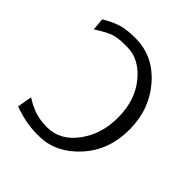

<svg xmlns="http://www.w3.org/2000/svg" viewBox="-196 -862 1030 1030"><g transform="rotate(45 319.5 -347.0)"><path d="M52 -661Q106 -693 146 -704.5Q186 -716 250 -716Q385 -716 479.5 -607.5Q574 -499 574 -346Q574 -190 479 -85.5Q384 19 261 22H226Q146 19 63 -12L78 -95Q79 -95 91 -87.5Q103 -80 110.5 -76Q118 -72 134 -65Q150 -58 163.5 -54Q177 -50 196 -46.5Q215 -43 234 -43Q237 -43 243 -42.5Q249 -42 252 -42Q351 -42 418 -132.5Q485 -223 485 -347Q485 -479 414 -565Q343 -651 253 -651H230Q177 -651 145 -638.5Q113 -626 58 -591Z"/></g></svg>

Font: CMU Sans Serif
Style: Medium
Weight: 500
Version: Version 0.7.0